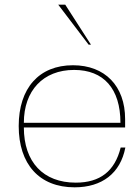

<svg xmlns="http://www.w3.org/2000/svg" viewBox="-20 -791 577 821"><path d="M60 -252C60 -89 148 10 299 10C416 10 495 -50 516 -160H496C471 -59 408 -10 304 -10C165 -10 82 -98 82 -246H515V-282C515 -423 429 -512 292 -512C147 -512 60 -414 60 -252ZM82 -266C82 -403 164 -492 297 -492C423 -492 495 -412 495 -266ZM369 -600 259 -771H229L359 -600Z"/></svg>

Font: Perun Thin
Style: Regular
Weight: 100
Foundry: Copyright (c) Stefan Peev, Context Ltd, 2016
Version: Version 1.089